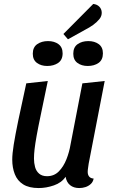

<svg xmlns="http://www.w3.org/2000/svg" viewBox="-20 -932 577 972"><path d="M176 20Q127 20 97.5 1.5Q68 -17 55 -50Q42 -83 42 -124Q42 -153 49.5 -200Q57 -247 72.5 -322Q88 -397 113 -510L222 -522Q201 -420 187 -353.5Q173 -287 165.5 -245Q158 -203 155 -176.5Q152 -150 152 -129Q152 -107 157.5 -86.5Q163 -66 178 -53Q193 -40 218 -40Q254 -40 278 -64.5Q302 -89 316.5 -126Q331 -163 337 -200L397 -510L510 -522L429 -104Q428 -95 426 -83Q424 -71 424 -62Q424 -47 431.5 -38Q439 -29 454 -28Q451 -11 439.5 -0.5Q428 10 413 15Q398 20 381 20Q353 20 335 5.5Q317 -9 312 -37Q292 -7 253 6.5Q214 20 176 20ZM324 -733 301 -760 452 -912Q471 -910 482.5 -898.5Q494 -887 495 -870Q496 -851 483 -835Q470 -819 451 -805.5Q432 -792 414 -783ZM219 -598Q188 -598 167 -613.5Q146 -629 146 -660Q146 -693 168.5 -708.5Q191 -724 223 -724Q255 -724 276 -708.5Q297 -693 297 -662Q297 -629 274.5 -613.5Q252 -598 219 -598ZM424 -598Q393 -598 372 -613.5Q351 -629 351 -660Q351 -693 373 -708.5Q395 -724 427 -724Q459 -724 480 -708.5Q501 -693 501 -662Q501 -629 479 -613.5Q457 -598 424 -598Z"/></svg>

Font: Sansita Swashed Light
Style: Regular
Weight: 400
Version: Version 1.003